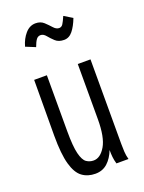

<svg xmlns="http://www.w3.org/2000/svg" viewBox="-134 -748 618 823"><g transform="rotate(-20 175.0 -336.0)"><path d="M156 11Q121 11 96 -7.5Q71 -26 58 -72.5Q45 -119 45 -202L46 -457H104V-202Q104 -132 112.5 -98.5Q121 -65 135.5 -55Q150 -45 168 -45Q199 -45 222 -84Q245 -123 245 -205V-457H303V-71Q303 -53 304 -35.5Q305 -18 310 0H255Q250 -17 248.5 -32Q247 -47 247 -64Q234 -30 211.5 -9.5Q189 11 156 11ZM257 -672 295 -649Q282 -615 265.5 -594.5Q249 -574 226 -574Q201 -574 186.5 -587.5Q172 -601 161 -614.5Q150 -628 137 -628Q125 -628 117.5 -618Q110 -608 102 -586L58 -604Q67 -637 87 -660Q107 -683 134 -683Q157 -683 171.5 -669.5Q186 -656 198 -642.5Q210 -629 223 -629Q234 -629 240.5 -639Q247 -649 257 -672Z"/></g></svg>

Font: Inconsolata ExtraCondensed
Style: Regular
Weight: 400
Width: 2
Monospace: yes
Designer: Raph Levien, Cyreal, Brenton Simpson
Foundry: Raph Levien, Cyreal, Google
Version: Version 3.001; ttfautohint (v1.8.2.53-6de2)